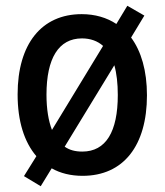

<svg xmlns="http://www.w3.org/2000/svg" viewBox="-20 -599 570 665"><path d="M121 46 159 -16C189 1 225 10 266 10C408 10 489 -95 489 -269C489 -354 469 -422 434 -469L480 -545L421 -579L383 -516C350 -538 309 -550 263 -550C124 -550 41 -447 41 -272C41 -179 64 -107 106 -58L63 11ZM141 -271C141 -397 183 -466 264 -466C293 -466 318 -457 337 -440L160 -149C148 -180 141 -221 141 -271ZM265 -74C241 -74 221 -79 204 -91L376 -373C384 -345 388 -310 388 -270C388 -143 347 -74 265 -74Z"/></svg>

Font: Noto Sans Mono Condensed Medium
Style: Regular
Weight: 500
Width: 3
Designer: Monotype Design Team
Foundry: Monotype Imaging Inc.
Version: Version 2.014